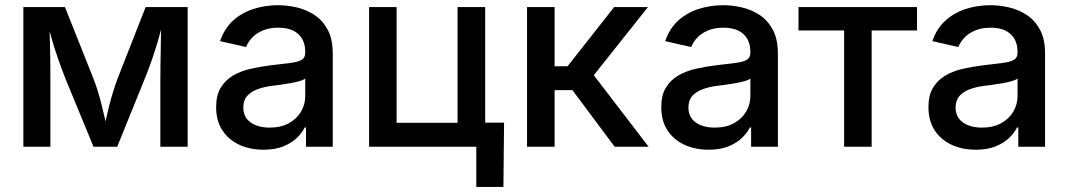

<svg xmlns="http://www.w3.org/2000/svg" viewBox="-20 -570 4151 746"><path d="M70.8 0V-542.5H232.4L341.3 -269Q352.1 -242.2 360.4 -214.8Q368.7 -187.5 375.2 -160.9Q381.8 -134.3 387.7 -108.6Q393.6 -83 398.4 -59.6H381.8Q386.7 -82.5 392.1 -107.7Q397.5 -132.8 404.3 -159.7Q411.1 -186.5 419.7 -214.1Q428.2 -241.7 438.5 -269L545.9 -542.5H709V0H603V-259.3Q603 -286.6 603.5 -315.9Q604 -345.2 604.5 -376Q605 -406.7 605.5 -437.7Q606 -468.8 606.4 -499H617.2Q606 -454.1 594.7 -415Q583.5 -376 570.3 -338.1Q557.1 -300.3 540.5 -259.3L435.5 0H343.3L236.3 -259.3Q220.2 -300.3 206.8 -338.4Q193.4 -376.5 182.1 -415.5Q170.9 -454.6 159.7 -499H171.9Q172.4 -471.7 173.1 -441.4Q173.8 -411.1 174.6 -379.9Q175.3 -348.6 175.5 -317.9Q175.8 -287.1 175.8 -259.3V0Z M1003.9 11.7Q951.7 11.7 910.2 -7.3Q868.7 -26.4 844.2 -63.2Q819.8 -100.1 819.8 -153.8Q819.8 -199.7 837.6 -229.2Q855.5 -258.8 885.5 -276.4Q915.5 -293.9 952.9 -302.5Q990.2 -311 1029.3 -315.9Q1077.6 -321.8 1107.7 -325.4Q1137.7 -329.1 1151.9 -337.4Q1166 -345.7 1166 -365.2V-368.2Q1166 -397.9 1154.1 -418.9Q1142.1 -439.9 1118.9 -451.2Q1095.7 -462.4 1061 -462.4Q1026.4 -462.4 1000.7 -451.4Q975.1 -440.4 959.2 -423.3Q943.4 -406.2 936 -387.2L835 -410.2Q852.1 -459.5 885.7 -490Q919.4 -520.5 964.8 -535.2Q1010.3 -549.8 1060.1 -549.8Q1094.7 -549.8 1131.8 -541.5Q1168.9 -533.2 1200.9 -512.5Q1232.9 -491.7 1252.9 -455.1Q1272.9 -418.5 1272.9 -361.3V0H1168.9V-74.7H1164.1Q1153.3 -53.2 1132.6 -33.4Q1111.8 -13.7 1080.1 -1Q1048.3 11.7 1003.9 11.7ZM1027.3 -74.2Q1071.3 -74.2 1102.3 -91.3Q1133.3 -108.4 1149.7 -136.5Q1166 -164.6 1166 -196.3V-265.1Q1160.6 -259.8 1144.8 -255.1Q1128.9 -250.5 1108.4 -246.8Q1087.9 -243.2 1068.1 -240.5Q1048.3 -237.8 1035.2 -236.3Q1004.9 -232.4 980 -223.1Q955.1 -213.9 940.2 -197Q925.3 -180.2 925.3 -151.9Q925.3 -126.5 938.5 -109.1Q951.7 -91.8 974.6 -83Q997.6 -74.2 1027.3 -74.2Z M1414.1 0V-542.5H1521V-92.8H1757.8V-542.5H1865.2V0ZM1830.6 156.2V0H1792V-93.3H1938.5L1936 156.2Z M2027.8 0V-542.5H2134.8V-312.5H2185.1L2366.2 -542.5H2497.6L2287.1 -277.8L2500 0H2368.2L2204.1 -219.7H2134.8V0Z M2733.4 11.7Q2681.2 11.7 2639.6 -7.3Q2598.1 -26.4 2573.7 -63.2Q2549.3 -100.1 2549.3 -153.8Q2549.3 -199.7 2567.1 -229.2Q2585 -258.8 2615 -276.4Q2645 -293.9 2682.4 -302.5Q2719.7 -311 2758.8 -315.9Q2807.1 -321.8 2837.2 -325.4Q2867.2 -329.1 2881.3 -337.4Q2895.5 -345.7 2895.5 -365.2V-368.2Q2895.5 -397.9 2883.5 -418.9Q2871.6 -439.9 2848.4 -451.2Q2825.2 -462.4 2790.5 -462.4Q2755.9 -462.4 2730.2 -451.4Q2704.6 -440.4 2688.7 -423.3Q2672.9 -406.2 2665.5 -387.2L2564.5 -410.2Q2581.5 -459.5 2615.2 -490Q2648.9 -520.5 2694.3 -535.2Q2739.7 -549.8 2789.6 -549.8Q2824.2 -549.8 2861.3 -541.5Q2898.4 -533.2 2930.4 -512.5Q2962.4 -491.7 2982.4 -455.1Q3002.4 -418.5 3002.4 -361.3V0H2898.4V-74.7H2893.6Q2882.8 -53.2 2862.1 -33.4Q2841.3 -13.7 2809.6 -1Q2777.8 11.7 2733.4 11.7ZM2756.8 -74.2Q2800.8 -74.2 2831.8 -91.3Q2862.8 -108.4 2879.2 -136.5Q2895.5 -164.6 2895.5 -196.3V-265.1Q2890.1 -259.8 2874.3 -255.1Q2858.4 -250.5 2837.9 -246.8Q2817.4 -243.2 2797.6 -240.5Q2777.8 -237.8 2764.6 -236.3Q2734.4 -232.4 2709.5 -223.1Q2684.6 -213.9 2669.7 -197Q2654.8 -180.2 2654.8 -151.9Q2654.8 -126.5 2668 -109.1Q2681.2 -91.8 2704.1 -83Q2727.1 -74.2 2756.8 -74.2Z M3259.8 0V-451.7H3082.5V-542.5H3543V-451.7H3366.7V0Z M3771.5 11.7Q3719.2 11.7 3677.7 -7.3Q3636.2 -26.4 3611.8 -63.2Q3587.4 -100.1 3587.4 -153.8Q3587.4 -199.7 3605.2 -229.2Q3623 -258.8 3653.1 -276.4Q3683.1 -293.9 3720.5 -302.5Q3757.8 -311 3796.9 -315.9Q3845.2 -321.8 3875.2 -325.4Q3905.3 -329.1 3919.4 -337.4Q3933.6 -345.7 3933.6 -365.2V-368.2Q3933.6 -397.9 3921.6 -418.9Q3909.7 -439.9 3886.5 -451.2Q3863.3 -462.4 3828.6 -462.4Q3793.9 -462.4 3768.3 -451.4Q3742.7 -440.4 3726.8 -423.3Q3710.9 -406.2 3703.6 -387.2L3602.5 -410.2Q3619.6 -459.5 3653.3 -490Q3687 -520.5 3732.4 -535.2Q3777.8 -549.8 3827.6 -549.8Q3862.3 -549.8 3899.4 -541.5Q3936.5 -533.2 3968.5 -512.5Q4000.5 -491.7 4020.5 -455.1Q4040.5 -418.5 4040.5 -361.3V0H3936.5V-74.7H3931.6Q3920.9 -53.2 3900.1 -33.4Q3879.4 -13.7 3847.7 -1Q3815.9 11.7 3771.5 11.7ZM3794.9 -74.2Q3838.9 -74.2 3869.9 -91.3Q3900.9 -108.4 3917.2 -136.5Q3933.6 -164.6 3933.6 -196.3V-265.1Q3928.2 -259.8 3912.4 -255.1Q3896.5 -250.5 3876 -246.8Q3855.5 -243.2 3835.7 -240.5Q3815.9 -237.8 3802.7 -236.3Q3772.5 -232.4 3747.6 -223.1Q3722.7 -213.9 3707.8 -197Q3692.9 -180.2 3692.9 -151.9Q3692.9 -126.5 3706.1 -109.1Q3719.2 -91.8 3742.2 -83Q3765.1 -74.2 3794.9 -74.2Z"/></svg>

Font: Inter 16pt Medium
Style: Regular
Weight: 500
Version: Version 4.001;git-66647c0bb